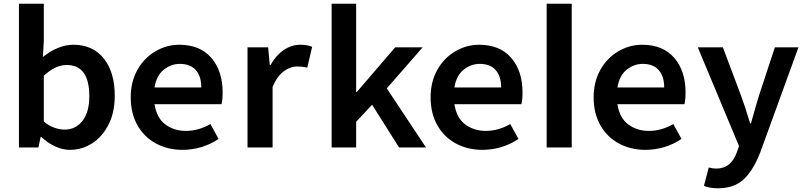

<svg xmlns="http://www.w3.org/2000/svg" viewBox="-20 -794 4343 1034"><path d="M202 -57H199L187 0H82V-774H216V-575L211 -487Q250 -519 292.5 -536Q335 -553 375 -553Q480 -553 539 -479Q598 -405 598 -278Q598 -189 564.5 -123Q531 -57 476 -22Q421 13 357 13Q318 13 278 -5Q238 -23 202 -57ZM461 -276Q461 -444 339 -444Q278 -444 216 -386V-139Q243 -117 272 -106.5Q301 -96 328 -96Q387 -96 424 -143Q461 -190 461 -276Z M684 -270Q684 -354 720.5 -418.5Q757 -483 817.5 -518Q878 -553 945 -553Q1057 -553 1118 -482.5Q1179 -412 1179 -296Q1179 -257 1173 -233H812Q824 -158 871 -123.5Q918 -89 981 -89Q1049 -89 1113 -126L1157 -46Q1115 -17 1065 -2Q1015 13 963 13Q884 13 820.5 -21Q757 -55 720.5 -119Q684 -183 684 -270ZM1064 -323Q1064 -383 1034.5 -416.5Q1005 -450 948 -450Q902 -450 862.5 -419Q823 -388 812 -323Z M1313 -539H1424L1433 -444H1437Q1466 -496 1508 -524.5Q1550 -553 1597 -553Q1636 -553 1661 -542L1635 -430Q1608 -436 1580 -436Q1543 -436 1507.5 -409.5Q1472 -383 1448 -326V0H1313Z M1766 -774H1898V-299H1902L2108 -539H2256L2063 -318L2274 0H2129L1984 -230L1898 -138V0H1766Z M2299 -270Q2299 -354 2335.5 -418.5Q2372 -483 2432.5 -518Q2493 -553 2560 -553Q2672 -553 2733 -482.5Q2794 -412 2794 -296Q2794 -257 2788 -233H2427Q2439 -158 2486 -123.5Q2533 -89 2596 -89Q2664 -89 2728 -126L2772 -46Q2730 -17 2680 -2Q2630 13 2578 13Q2499 13 2435.5 -21Q2372 -55 2335.5 -119Q2299 -183 2299 -270ZM2679 -323Q2679 -383 2649.5 -416.5Q2620 -450 2563 -450Q2517 -450 2477.5 -419Q2438 -388 2427 -323Z M2924 -774H3059V0H2924Z M3177 -270Q3177 -354 3213.5 -418.5Q3250 -483 3310.5 -518Q3371 -553 3438 -553Q3550 -553 3611 -482.5Q3672 -412 3672 -296Q3672 -257 3666 -233H3305Q3317 -158 3364 -123.5Q3411 -89 3474 -89Q3542 -89 3606 -126L3650 -46Q3608 -17 3558 -2Q3508 13 3456 13Q3377 13 3313.5 -21Q3250 -55 3213.5 -119Q3177 -183 3177 -270ZM3557 -323Q3557 -383 3527.5 -416.5Q3498 -450 3441 -450Q3395 -450 3355.5 -419Q3316 -388 3305 -323Z M3771 207 3797 108Q3820 114 3837 114Q3918 114 3949 24L3960 -7L3738 -539H3873L3970 -281Q3992 -223 4020 -129H4024L4032 -157Q4054 -236 4068 -281L4153 -539H4280L4076 22Q4038 122 3986 171Q3934 220 3846 220Q3803 220 3771 207Z"/></svg>

Font: Nebula Sans Semibold
Style: Regular
Weight: 600
Designer: Paul D. Hunt for Adobe (as Source Sans)
Foundry: Nebula Entertainment & Broadcasting LLC
Version: Version 1.010